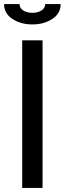

<svg xmlns="http://www.w3.org/2000/svg" viewBox="-29 -923 318 943"><path d="M269 -903Q269 -857 228 -830Q187 -803 130 -803Q73 -803 32 -830Q-9 -857 -9 -903H67Q67 -883 85.5 -871.5Q104 -860 130 -860Q156 -860 174.5 -871.5Q193 -883 193 -903ZM180 0H80V-725H180Z"/></svg>

Font: AbakuTLSymSans
Style: Regular
Weight: 400
Version: Version 2007.05.04